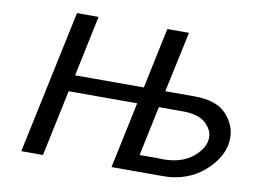

<svg xmlns="http://www.w3.org/2000/svg" viewBox="-75 -805 1216 916"><g transform="rotate(10 532.5 -347.5)"><path d="M80.1 0 227.1 -693.8 228 -694.8H332L270 -400.9H603L665 -694.8H770L707 -400.9H849.1Q955.1 -400.9 1002.9 -349.4Q1050.8 -297.9 1050.8 -234.9Q1050.8 -154.8 980 -84.5Q909.2 -14.2 806.2 -2Q788.1 0 753.9 0H517.1L585 -320.8H252.9L185.1 0ZM639.2 -80.1H727.1Q731 -80.1 739 -79.6Q747.1 -79.1 751 -79.1Q843.8 -79.1 897.5 -124.5Q951.2 -169.9 951.2 -219.2Q951.2 -257.3 916 -289.1Q880.9 -320.8 805.2 -320.8H689.9Z"/></g></svg>

Font: CMU Bright
Style: SemiBoldOblique
Weight: 600
Italic angle: -12°
Version: Version 0.7.0